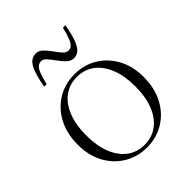

<svg xmlns="http://www.w3.org/2000/svg" viewBox="-203 -828 954 954"><g transform="rotate(-45 273.5 -351.0)"><path d="M273.5 -8Q325.5 -8 364.2 -36.5Q403 -65 424.5 -118.5Q446 -172 446 -246.5Q446 -320 424.8 -373.5Q403.5 -427 364.8 -456Q326 -485 273.5 -485Q221.5 -485 182.8 -456.5Q144 -428 122.5 -374.5Q101 -321 101 -246.5Q101 -173 122.2 -119.5Q143.5 -66 182.2 -37Q221 -8 273.5 -8ZM272 10Q208 10 154.8 -21.2Q101.5 -52.5 70 -109.5Q38.5 -166.5 38.5 -243.5Q38.5 -322 69.8 -380.2Q101 -438.5 154.5 -470.8Q208 -503 275 -503Q339.5 -503 392.5 -471.8Q445.5 -440.5 477 -383.5Q508.5 -326.5 508.5 -249.5Q508.5 -171 477 -112.5Q445.5 -54 392 -22Q338.5 10 272 10ZM415 -707Q404 -645.5 390.8 -613.8Q377.5 -582 362.5 -571.2Q347.5 -560.5 330 -560.5Q309 -560.5 292.2 -576.5Q275.5 -592.5 260.8 -613.2Q246 -634 232.2 -650Q218.5 -666 202.5 -666Q189.5 -666 179.2 -657.5Q169 -649 160.2 -627.2Q151.5 -605.5 142 -565.5H124.5Q136 -628 149 -659.2Q162 -690.5 177.8 -701.2Q193.5 -712 211.5 -712Q231.5 -712 247.8 -696.2Q264 -680.5 278.8 -659.5Q293.5 -638.5 307.5 -622.5Q321.5 -606.5 337 -606.5Q350.5 -606.5 360.5 -615.2Q370.5 -624 379.5 -646Q388.5 -668 397.5 -707Z"/></g></svg>

Font: Newsreader 60pt Light
Style: Regular
Weight: 300
Designer: Hugues Gentile
Foundry: Production Type
Version: Version 1.003